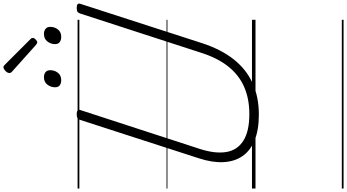

<svg xmlns="http://www.w3.org/2000/svg" viewBox="-460 -1011 1971 1090"><g transform="rotate(-90 525.0 -465.5)"><path d="M420 19Q332 19 273 -5.5Q214 -30 183.5 -75Q153 -120 150 -183Q147 -246 172 -322L390 -996Q393 -1006 400 -1010.5Q407 -1015 423 -1015Q437 -1015 443.5 -1010Q450 -1005 446 -995L225 -316Q197 -229 207.5 -166Q218 -103 271.5 -69Q325 -35 423 -35Q511 -35 578.5 -65Q646 -95 694 -156Q742 -217 771 -309L994 -996Q997 -1006 1003.5 -1010.5Q1010 -1015 1026 -1015Q1055 -1015 1049 -995L826 -305Q791 -197 734.5 -125Q678 -53 599.5 -17Q521 19 420 19ZM615 -1103Q597 -1103 586 -1111.5Q575 -1120 575 -1138Q575 -1162 590 -1181.5Q605 -1201 632 -1201Q650 -1201 661 -1192Q672 -1183 672 -1165Q672 -1141 657.5 -1122Q643 -1103 615 -1103ZM861 -1103Q843 -1103 831.5 -1111.5Q820 -1120 820 -1138Q820 -1162 835 -1181.5Q850 -1201 878 -1201Q895 -1201 906.5 -1192Q918 -1183 918 -1165Q918 -1141 903.5 -1122Q889 -1103 861 -1103ZM830 -1239Q827 -1239 824 -1241Q821 -1243 816 -1246L663 -1383Q658 -1388 657 -1391Q656 -1394 656 -1398Q656 -1405 661.5 -1412.5Q667 -1420 675 -1425.5Q683 -1431 689 -1431Q693 -1431 696 -1429Q699 -1427 704 -1422L850 -1276Q854 -1272 854.5 -1269Q855 -1266 855 -1263Q855 -1256 846 -1247.5Q837 -1239 830 -1239ZM0 490H958V500H0ZM0 -20H958V0H0ZM0 -505H958V-500H0ZM0 -1010H958V-1000H0Z"/></g></svg>

Font: Playwrite AU VIC Guides
Style: Regular
Weight: 400
Designer: Veronika Burian, José Scaglione
Foundry: TypeTogether
Version: Version 1.003